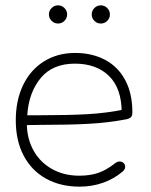

<svg xmlns="http://www.w3.org/2000/svg" viewBox="-20 -690 563 718"><path d="M39 -240Q39 -315 66.5 -372Q94 -429 144.5 -460.5Q195 -492 261 -492Q324 -492 372.5 -466.5Q421 -441 448 -391Q475 -341 475 -270Q475 -262 473 -257Q471 -252 467 -249.5Q463 -247 457 -245L453 -244Q385 -231 311.5 -227Q238 -223 134 -223Q100 -223 65 -222L66 -259H127Q235 -259 307 -263Q379 -267 452 -282L435 -270Q435 -359 388 -405.5Q341 -452 260 -452Q177 -452 132.5 -398.5Q88 -345 82 -261L81 -246Q77 -184 101 -135.5Q125 -87 171 -60Q217 -33 276 -33Q317 -33 347.5 -43.5Q378 -54 411 -80Q423 -89 434.5 -85Q446 -81 448 -69.5Q450 -58 438 -48Q406 -21 365 -6.5Q324 8 278 8Q206 8 152 -22Q98 -52 68.5 -108Q39 -164 39 -240ZM163 -636Q163 -650 173 -660Q183 -670 197 -670Q211 -670 221 -660Q231 -650 231 -636Q231 -622 221 -612Q211 -602 197 -602Q183 -602 173 -612Q163 -622 163 -636ZM323 -636Q323 -650 333 -660Q343 -670 357 -670Q371 -670 381 -660Q391 -650 391 -636Q391 -622 381 -612Q371 -602 357 -602Q343 -602 333 -612Q323 -622 323 -636Z"/></svg>

Font: SN Pro Thin
Style: Regular
Weight: 200
Designer: Tobias Whetton
Foundry: Supernotes
Version: Version 1.003;Glyphs 3.3 (3324)